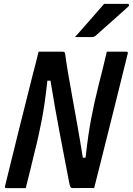

<svg xmlns="http://www.w3.org/2000/svg" viewBox="-20 -965 682 985"><path d="M112 0H14Q2 0 6 -11Q41 -154 76.5 -297Q112 -440 148 -582Q156 -612 163.5 -641.5Q171 -671 178 -700H300Q308 -700 311 -697Q314 -694 316 -677Q319 -651 328 -597.5Q337 -544 350 -472.5Q363 -401 377.5 -319.5Q392 -238 405 -156H419Q426 -220 433 -267.5Q440 -315 447.5 -355Q455 -395 464 -436Q473 -477 486 -529Q497 -571 507.5 -614Q518 -657 528 -700H627Q639 -700 635 -689Q601 -550 566 -410.5Q531 -271 496 -131Q488 -98 479.5 -65.5Q471 -33 463 0Q439 -1 408 -0.5Q377 0 353 0Q346 0 342.5 -4Q339 -8 335 -28Q313 -142 287.5 -276Q262 -410 239 -551H223Q216 -486 209 -437.5Q202 -389 194 -348.5Q186 -308 177.5 -268.5Q169 -229 157 -183Q146 -137 135 -91.5Q124 -46 112 0ZM514 -945H635Q641 -945 642 -940Q643 -935 637 -930Q613 -909 595.5 -893Q578 -877 561 -862Q544 -847 522.5 -828Q501 -809 470 -781Q467 -779 462.5 -777Q458 -775 452 -775H365Q404 -819 439 -859Q474 -899 514 -945Z"/></svg>

Font: Recursive Mn Lnr St Med
Style: Italic
Weight: 500
Italic angle: -15°
Monospace: yes
Version: Version 1.079;hotconv 1.0.112;makeotfexe 2.5.65598; ttfautoh